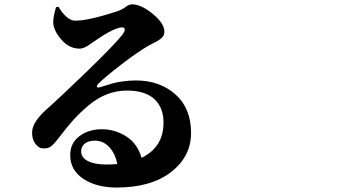

<svg xmlns="http://www.w3.org/2000/svg" viewBox="-20 -797 1540 872"><path d="M461.9 -49.8Q481.4 -49.8 512.7 -51.8Q503.9 -98.6 476.6 -128.4Q449.2 -158.2 411.1 -158.2Q381.8 -158.2 365.2 -145Q348.6 -131.8 348.6 -109.4Q348.6 -81.1 379.4 -65.4Q410.2 -49.8 461.9 -49.8ZM234.4 -764.6 246.1 -765.6Q260.7 -739.3 281.2 -721.2Q301.8 -703.1 321.3 -703.1Q380.9 -703.1 507.8 -744.1Q532.2 -752 549.3 -764.6Q566.4 -777.3 579.1 -777.3Q621.1 -777.3 673.8 -733.9Q726.6 -690.4 726.6 -653.3Q726.6 -643.6 722.7 -635.7Q718.8 -627.9 710 -621.1Q701.2 -614.3 693.4 -609.9Q685.5 -605.5 672.9 -599.1Q660.2 -592.8 653.3 -588.9Q601.6 -558.6 528.3 -502Q455.1 -445.3 426.8 -417Q420.9 -411.1 419.9 -406.7Q418.9 -402.3 422.4 -400.4Q425.8 -398.4 431.6 -400.4Q436.5 -401.4 456.5 -407.7Q476.6 -414.1 493.7 -418.9Q510.7 -423.8 539.6 -427.7Q568.4 -431.6 596.7 -431.6Q705.1 -431.6 776.4 -368.7Q847.7 -305.7 847.7 -193.4Q847.7 -85.9 756.8 -15.6Q666 54.7 509.8 54.7Q418 54.7 358.4 15.1Q298.8 -24.4 298.8 -92.8Q298.8 -146.5 340.3 -178.2Q381.8 -210 443.4 -210Q501 -210 552.2 -178.2Q603.5 -146.5 623 -80.1Q722.7 -128.9 722.7 -240.2Q722.7 -308.6 680.7 -347.2Q638.7 -385.7 556.6 -385.7Q508.8 -385.7 465.3 -368.7Q421.9 -351.6 382.3 -318.4Q342.8 -285.2 313 -252Q283.2 -218.8 246.1 -169.9Q223.6 -140.6 210.4 -131.3Q197.3 -122.1 175.8 -123Q154.3 -124 139.2 -146Q124 -168 126 -200.2Q128.9 -242.2 185.5 -294.9Q258.8 -360.4 378.4 -476.1Q498 -591.8 536.1 -639.6Q549.8 -659.2 545.9 -667Q542 -674.8 526.4 -671.9Q487.3 -665 402.3 -605.5Q399.4 -603.5 393.1 -599.1Q386.7 -594.7 383.3 -592.3Q379.9 -589.8 374 -586.4Q368.2 -583 363.3 -581.1Q358.4 -579.1 352.5 -577.6Q346.7 -576.2 340.8 -576.2Q293 -576.2 257.3 -618.7Q221.7 -661.1 221.7 -696.3Q221.7 -720.7 234.4 -764.6Z"/></svg>

Font: Bpmf Zihi Serif Heavy
Style: Heavy
Weight: 900
Foundry: But Ko
Version: Version 1.320